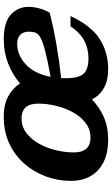

<svg xmlns="http://www.w3.org/2000/svg" viewBox="187 -755 580 994"><g transform="rotate(-90 477.0 -258.0)"><path d="M368 -528.5Q435 -528.5 477 -504.5Q519 -480.5 542 -444.5Q586.5 -482.5 644.5 -505.5Q702.5 -528.5 769 -528.5Q860.5 -528.5 899.5 -491Q938.5 -453.5 938.5 -400.5Q938.5 -374.5 931 -346.2Q923.5 -318 908.5 -291Q825 -269.5 737.2 -254.8Q649.5 -240 569.5 -231.5Q569 -220.5 569 -209Q569 -141 592 -115.5Q615 -90 672 -90Q721 -90 762.5 -111.2Q804 -132.5 838 -183H891Q839.5 -73.5 770.5 -30.8Q701.5 12 618 12Q556 12 517.5 -10.5Q479 -33 459.5 -72Q420.5 -34 368.8 -11Q317 12 254.5 12Q180 12 132 -13.2Q84 -38.5 60.8 -81.8Q37.5 -125 37.5 -180Q37.5 -248 60.5 -310.5Q83.5 -373 126.8 -422.2Q170 -471.5 231 -500Q292 -528.5 368 -528.5ZM746.5 -459Q689.5 -459 641.2 -415Q593 -371 576 -286Q661 -301.5 708.8 -313.8Q756.5 -326 778 -337.8Q799.5 -349.5 804.8 -364Q810 -378.5 810 -399Q810 -426.5 794.2 -442.8Q778.5 -459 746.5 -459ZM262 -79.5Q303 -79.5 335.5 -103.5Q368 -127.5 390.8 -167.2Q413.5 -207 425.5 -254.8Q437.5 -302.5 437.5 -350Q437.5 -436.5 360.5 -436.5Q319.5 -436.5 287 -412.5Q254.5 -388.5 231.8 -349Q209 -309.5 197 -261.5Q185 -213.5 185 -166Q185 -79.5 262 -79.5Z"/></g></svg>

Font: Newsreader Caption SemiBold
Style: Italic
Weight: 600
Italic angle: -17°
Designer: Hugues Gentile
Foundry: Production Type
Version: Version 1.001